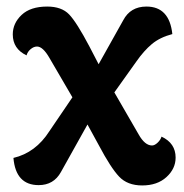

<svg xmlns="http://www.w3.org/2000/svg" viewBox="-20 -551 562 586"><path d="M473 -134Q516 -114 516 -70Q516 -36 488 -10.5Q460 15 414 15Q369 15 343.5 -12Q318 -39 282 -107L247 -171L166 -26Q144 14 98 14Q28 14 21 -69Q89 -85 131 -151L201 -254L131 -374Q111 -409 93 -409Q83 -409 73.5 -401Q64 -393 61 -382Q19 -402 19 -446Q19 -480 46 -505.5Q73 -531 124 -531Q168 -531 191 -507Q214 -483 253 -409L281 -355L356 -489Q378 -531 427 -531Q497 -531 506 -447Q468 -437 443.5 -416.5Q419 -396 396 -363L329 -269L403 -141Q422 -107 444 -107Q452 -107 461 -115.5Q470 -124 473 -134Z"/></svg>

Font: Arima Koshi Bold
Style: Regular
Weight: 700
Designer: Joana Correia and Natanael Gama
Foundry: NDISCOVER
Version: Version 1.019;PS 001.019;hotconv 1.0.88;makeotf.lib2.5.64775